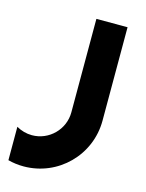

<svg xmlns="http://www.w3.org/2000/svg" viewBox="-108 -767 633 833"><g transform="rotate(15 208.5 -350.0)"><path d="M360 -700H220V-280C220 -203 157 -140 80 -140C55 -140 31 -147 10 -159V-9C33 -3 56 0 80 0C235 0 360 -125 360 -280Z"/></g></svg>

Font: Righteous
Style: Regular
Weight: 400
Designer: Astigmatic (AOETI)
Foundry: Astigmatic (AOETI)
Version: Version 1.000